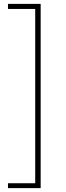

<svg xmlns="http://www.w3.org/2000/svg" viewBox="-20 -800 339 987"><path d="M21 167V142H161V-754H21V-780H189V167Z"/></svg>

Font: Noto Sans HK Thin
Style: Regular
Weight: 100
Designer: Ryoko NISHIZUKA 西塚涼子 (kana, bopomofo & ideographs); Paul D. Hunt (Latin, Greek & Cyrillic); Sandoll Communications 산돌커뮤니
Foundry: Adobe
Version: Version 2.004-H2;hotconv 1.0.118;makeotfexe 2.5.65603